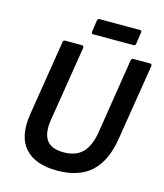

<svg xmlns="http://www.w3.org/2000/svg" viewBox="-120 -900 857 1002"><g transform="rotate(15 308.5 -399.5)"><path d="M282 11Q164 11 108 -51.5Q52 -114 72 -239L137 -644Q139 -655 148 -655H238Q250 -655 249 -643L184 -238Q172 -165 197.5 -127.5Q223 -90 291 -90Q357 -90 393 -127Q429 -164 441 -240L505 -644Q507 -655 517 -655H607Q618 -655 617 -643L551 -233Q531 -109 465.5 -49Q400 11 282 11ZM281 -725Q271 -725 272 -736L281 -799Q283 -810 294 -810H512Q522 -810 520 -799L511 -736Q510 -725 498 -725Z"/></g></svg>

Font: Sofia Sans Semi Condensed
Style: Bold Italic
Weight: 700
Italic angle: -9°
Version: Version 4.100